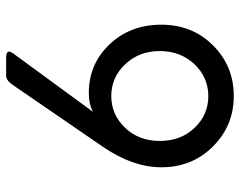

<svg xmlns="http://www.w3.org/2000/svg" viewBox="-98 -684 782 626"><g transform="rotate(90 293.0 -371.0)"><path d="M168.9 0Q148.4 0 148.4 -9.3Q148.4 -15.1 153.8 -22.5L344.7 -283.2Q319.3 -269.5 284.2 -269.5Q188.5 -269.5 125 -336.9Q60.5 -404.3 60.5 -505.9Q60.5 -607.4 128.2 -674.8Q195.8 -742.2 293 -742.2Q389.6 -742.2 457 -674.8Q525.4 -606.9 525.4 -505.9Q525.4 -413.1 458.5 -315.4L256.8 -21.5Q242.2 0 226.1 0ZM439.5 -501Q439.5 -569.8 396.7 -614.5Q354 -659.2 293.5 -659.2Q232.9 -659.2 189.5 -614.3Q146.5 -568.4 146.5 -501Q146.5 -433.6 189.5 -388.2Q232.4 -342.8 293 -342.8Q353.5 -342.8 396.5 -387.7Q439.5 -432.6 439.5 -501Z"/></g></svg>

Font: Simply Mono
Style: Book
Weight: 400
Designer: Wojciech Kalinowski "wmk69" (wmk69@o2.pl)
Foundry: Wojciech Kalinowski "wmk69" (wmk69@o2.pl)
Version: Version 1.0.0